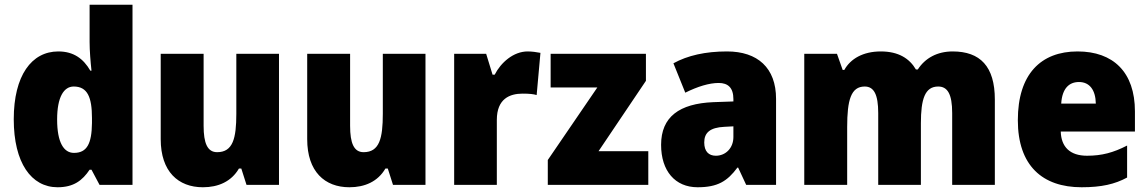

<svg xmlns="http://www.w3.org/2000/svg" viewBox="-20 -780 4844 810"><path d="M223 10C291 10 328 -19 358 -64H366L400 0H539V-760H358V-603C358 -566 362 -518 366 -482H361C332 -532 291 -563 226 -563C113 -563 38 -461 38 -277C38 -93 112 10 223 10ZM292 -135C249 -135 221 -179 221 -276C221 -370 249 -415 291 -415C349 -415 368 -370 368 -282V-261C367 -174 347 -135 292 -135Z M1157 -553H977V-300C977 -197 963 -138 896 -138C855 -138 839 -176 839 -249V-553H658V-193C658 -56 732 10 836 10C901 10 956 -14 988 -69H998L1020 0H1157Z M1775 -553H1595V-300C1595 -197 1581 -138 1514 -138C1473 -138 1457 -176 1457 -249V-553H1276V-193C1276 -56 1350 10 1454 10C1519 10 1574 -14 1606 -69H1616L1638 0H1775Z M2206 -563C2146 -563 2093 -516 2067 -465H2058L2031 -553H1896V0H2076V-274C2076 -364 2131 -385 2185 -385C2214 -385 2231 -383 2244 -379L2260 -557C2245 -560 2224 -563 2206 -563Z M2715 0V-142H2505L2705 -439V-553H2303V-411H2500L2291 -105V0Z M3047 -563C2956 -563 2881 -546 2821 -513L2871 -389C2923 -415 2972 -430 3012 -430C3051 -430 3074 -410 3074 -362V-352L2989 -349C2846 -343 2769 -287 2769 -169C2769 -59 2828 10 2923 10C3007 10 3048 -15 3091 -73H3094L3128 0H3254V-363C3254 -494 3176 -563 3047 -563ZM3036 -245 3074 -247V-202C3074 -155 3041 -123 3000 -123C2970 -123 2951 -141 2951 -179C2951 -220 2975 -242 3036 -245Z M3999 -563C3934 -563 3883 -535 3852 -487H3844C3817 -533 3771 -563 3696 -563C3621 -563 3568 -532 3542 -485H3535L3511 -553H3373V0H3554V-244C3554 -358 3570 -415 3628 -415C3667 -415 3685 -381 3685 -303V0H3865V-260C3865 -362 3882 -415 3938 -415C3977 -415 3997 -384 3997 -303V0H4177V-360C4177 -500 4115 -563 3999 -563Z M4526 -563C4371 -563 4274 -467 4274 -273C4274 -81 4378 10 4543 10C4627 10 4683 -3 4735 -31V-166C4677 -136 4628 -123 4566 -123C4493 -123 4457 -161 4455 -225H4768V-310C4768 -476 4676 -563 4526 -563ZM4532 -434C4577 -434 4602 -400 4603 -343H4457C4461 -408 4491 -434 4532 -434Z"/></svg>

Font: Noto Sans Kannada SemiCondensed Black
Style: Regular
Weight: 900
Width: 4
Designer: Jelle Bosma - Monotype Design Team
Foundry: Monotype Imaging Inc.
Version: Version 2.005